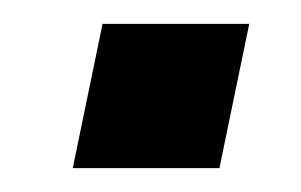

<svg xmlns="http://www.w3.org/2000/svg" viewBox="-20 -379 252 161"><path d="M41 -238 66 -359H189L164 -238Z"/></svg>

Font: Saira Condensed SemiBold
Style: Italic
Weight: 600
Width: 3
Italic angle: -12°
Designer: Hector Gatti with collaboration of the Omnibus-Type team
Foundry: Omnibus-Type
Version: Version 1.101